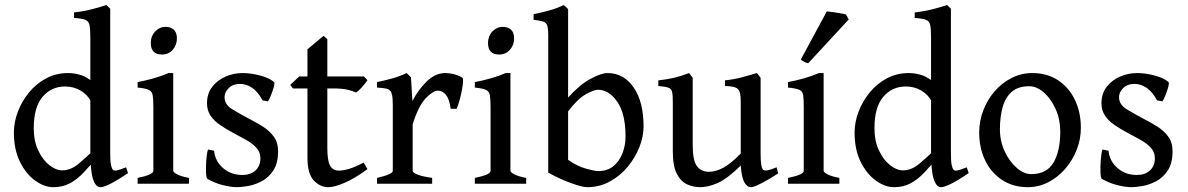

<svg xmlns="http://www.w3.org/2000/svg" viewBox="-20 -736 4757 769"><path d="M492.7 -42.5Q450.7 -14.2 422.9 -0.2Q395 13.7 382.3 13.7Q362.8 13.7 352.3 -19.5Q341.8 -52.7 341.8 -129.4V-585Q341.8 -619.1 338.6 -635Q335.4 -650.9 321.8 -656.5Q308.1 -662.1 276.4 -664.1V-686Q317.4 -690.9 350.1 -699.5Q382.8 -708 406.2 -715.8L421.4 -701.2V-123Q421.4 -90.3 424.3 -76.2Q427.2 -62 432.1 -56.2Q436 -51.3 447 -53.2Q458 -55.2 484.9 -65.9ZM375.5 -114.7Q342.8 -74.2 315.4 -45.4Q288.1 -16.6 259.3 -1.5Q230.5 13.7 193.4 13.7Q157.7 13.7 121.1 -12.5Q84.5 -38.6 60.1 -87.6Q35.6 -136.7 35.6 -205.1Q35.6 -246.6 51.5 -288.6Q67.4 -330.6 96.2 -365.7Q125 -400.9 164.8 -422.1Q204.6 -443.4 252.9 -443.4Q280.3 -443.4 308.3 -433.8Q336.4 -424.3 372.1 -389.2Q372.1 -361.3 366 -349.4Q359.9 -337.4 345.2 -328.6Q330.1 -357.4 302.5 -373.5Q274.9 -389.6 240.7 -389.6Q186 -389.6 150.6 -348.4Q115.2 -307.1 115.2 -222.2Q115.2 -170.9 133.3 -133.1Q151.4 -95.2 177.7 -74.5Q204.1 -53.7 229.5 -53.7Q263.2 -53.7 294.4 -79.8Q325.7 -106 357.9 -137.2Q363.8 -134.3 368.9 -126.2Q374 -118.2 375.5 -114.7Z M688.5 -582.5Q688.5 -555.2 671.6 -536.4Q654.8 -517.6 628.9 -517.6Q584 -517.6 584 -563.5Q584 -591.3 601.6 -609.9Q619.1 -628.4 643.1 -628.4Q664.1 -628.4 676.3 -616.9Q688.5 -605.5 688.5 -582.5ZM531.2 0V-23.4Q594.2 -36.1 594.2 -51.8V-306.6Q594.2 -338.4 591.6 -354.2Q588.9 -370.1 575.7 -376.2Q562.5 -382.3 531.2 -385.3V-407.2Q563 -413.1 596.2 -422.6Q629.4 -432.1 654.8 -443.4H673.8V-51.8Q673.8 -46.4 688.7 -38.1Q703.6 -29.8 736.8 -23.4V0Z M1093.8 -130.9Q1093.8 -82 1074.5 -53Q1055.2 -23.9 1027.1 -9.5Q999 4.9 971.9 9.3Q944.8 13.7 929.7 13.7Q905.8 13.7 873 5.6Q840.3 -2.4 810.1 -20Q806.2 -22.5 805.2 -44.7Q804.2 -66.9 806.2 -94Q808.1 -121.1 813 -137.2L837.4 -132.3Q841.3 -90.8 873.3 -63Q905.3 -35.2 950.7 -35.2Q983.4 -35.2 1003.2 -53.2Q1022.9 -71.3 1022.9 -102.1Q1022.9 -127 1006.6 -144.5Q990.2 -162.1 964.4 -176.5Q938.5 -190.9 910.6 -205.6Q885.3 -219.2 862.1 -234.9Q838.9 -250.5 824 -271.7Q809.1 -293 809.1 -322.3Q809.1 -360.8 829.6 -387.7Q850.1 -414.6 883.1 -429Q916 -443.4 952.1 -443.4Q983.9 -443.4 1021 -433.8Q1058.1 -424.3 1077.1 -407.7Q1081.1 -404.3 1076.7 -387.9Q1072.3 -371.6 1065.2 -354Q1058.1 -336.4 1053.2 -330.1L1031.7 -334Q1012.7 -369.1 989.5 -384.5Q966.3 -399.9 941.9 -399.9Q912.6 -399.9 896 -383.1Q879.4 -366.2 879.4 -347.2Q879.4 -317.4 909.9 -298.6Q940.4 -279.8 981.4 -258.3Q1008.3 -244.6 1033.9 -228.3Q1059.6 -211.9 1076.7 -188.7Q1093.8 -165.5 1093.8 -130.9Z M1451.7 -58.6Q1402.8 -22.5 1361.3 -4.4Q1319.8 13.7 1295.4 13.7Q1261.7 13.7 1236.6 -13.4Q1211.4 -40.5 1211.4 -105V-381.8H1153.3L1142.6 -396L1178.2 -429.7H1211.4V-538.6L1275.9 -592.3L1291 -579.6V-429.7H1437.5L1451.7 -415Q1443.4 -401.9 1429.2 -386.2Q1415 -370.6 1405.8 -365.7Q1395 -371.1 1372.6 -376.5Q1350.1 -381.8 1316.4 -381.8H1291V-145.5Q1291 -92.3 1302 -72.5Q1313 -52.7 1337.4 -52.7Q1353.5 -52.7 1377 -59.3Q1400.4 -65.9 1436.5 -85Z M1831.1 -425.3Q1835.4 -422.9 1834.5 -408Q1833.5 -393.1 1829.6 -372.8Q1825.7 -352.5 1820.1 -332.8Q1814.5 -313 1808.6 -300.3H1785.2Q1780.3 -337.9 1766.6 -355.5Q1752.9 -373 1734.4 -373Q1714.8 -373 1685.5 -342.8Q1656.2 -312.5 1632.8 -238.3V-51.8Q1632.8 -44.9 1650.4 -37.4Q1668 -29.8 1710.9 -23.4V0H1490.2V-23.4Q1553.2 -38.1 1553.2 -51.8V-314Q1553.2 -344.7 1550 -356.7Q1546.9 -368.7 1542.5 -372.6Q1536.6 -378.9 1526.1 -381.3Q1515.6 -383.8 1490.2 -385.3V-407.2Q1524.9 -414.6 1553.5 -422.6Q1582 -430.7 1608.9 -443.4L1626 -426.3L1631.8 -331.5Q1656.7 -378.9 1690.4 -411.1Q1724.1 -443.4 1763.7 -443.4Q1779.3 -443.4 1796.9 -439.2Q1814.5 -435.1 1831.1 -425.3Z M2039.1 -582.5Q2039.1 -555.2 2022.2 -536.4Q2005.4 -517.6 1979.5 -517.6Q1934.6 -517.6 1934.6 -563.5Q1934.6 -591.3 1952.1 -609.9Q1969.7 -628.4 1993.7 -628.4Q2014.6 -628.4 2026.9 -616.9Q2039.1 -605.5 2039.1 -582.5ZM1881.8 0V-23.4Q1944.8 -36.1 1944.8 -51.8V-306.6Q1944.8 -338.4 1942.1 -354.2Q1939.5 -370.1 1926.3 -376.2Q1913.1 -382.3 1881.8 -385.3V-407.2Q1913.6 -413.1 1946.8 -422.6Q1980 -432.1 2005.4 -443.4H2024.4V-51.8Q2024.4 -46.4 2039.3 -38.1Q2054.2 -29.8 2087.4 -23.4V0Z M2557.6 -229Q2557.6 -189 2540.8 -146.5Q2523.9 -104 2493.7 -67.6Q2463.4 -31.2 2422.1 -8.8Q2380.9 13.7 2332 13.7Q2312.5 13.7 2268.8 -2Q2225.1 -17.6 2175.8 -44.4V-594.7Q2175.8 -622.1 2171.6 -634Q2167.5 -646 2155 -649.9Q2142.6 -653.8 2117.2 -656.7V-679.2Q2150.4 -686 2179.9 -694.1Q2209.5 -702.1 2237.8 -715.8Q2248.5 -707 2255.4 -699.2V-345.2Q2301.3 -396.5 2344.5 -419.9Q2387.7 -443.4 2413.6 -443.4Q2477.5 -443.4 2517.6 -386.2Q2557.6 -329.1 2557.6 -229ZM2485.4 -189.5Q2485.4 -281.2 2451.9 -328.9Q2418.5 -376.5 2375 -376.5Q2358.9 -376.5 2325.9 -358.2Q2293 -339.8 2255.4 -290V-95.7Q2292 -70.3 2326.9 -60.5Q2361.8 -50.8 2377 -50.8Q2412.6 -50.8 2436.8 -70.6Q2460.9 -90.3 2473.1 -122.1Q2485.4 -153.8 2485.4 -189.5Z M3096.7 -41.5Q3063.5 -19.5 3031.5 -2.9Q2999.5 13.7 2988.3 13.7Q2972.2 13.7 2961.2 -5.9Q2950.2 -25.4 2946.8 -72.8Q2890.1 -17.6 2852.3 -2Q2814.5 13.7 2785.2 13.7Q2756.8 13.7 2731.7 2.2Q2706.5 -9.3 2690.7 -40.3Q2674.8 -71.3 2674.8 -128.9V-325.7Q2674.8 -355 2671.9 -367.9Q2668.9 -380.9 2656.7 -385Q2644.5 -389.2 2616.7 -391.6V-414.1Q2652.8 -418 2680.4 -424.6Q2708 -431.2 2740.2 -443.4L2754.4 -424.3V-155.3Q2754.4 -92.8 2771.5 -70.3Q2788.6 -47.9 2819.8 -47.9Q2846.7 -47.9 2877 -64.2Q2907.2 -80.6 2946.8 -121.1V-325.7Q2946.8 -353.5 2942.6 -367.2Q2938.5 -380.9 2925.3 -385.7Q2912.1 -390.6 2883.8 -391.6V-414.1Q2919.9 -418 2952.1 -426.5Q2984.4 -435.1 3011.7 -443.4L3026.4 -424.3V-121.1Q3026.4 -64 3037.1 -55.7Q3042.5 -51.8 3054.9 -54Q3067.4 -56.2 3090.3 -65.9Z M3136.2 0V-23.4Q3199.2 -36.1 3199.2 -51.8V-306.6Q3199.2 -338.4 3197 -354.2Q3194.8 -370.1 3181.6 -376.2Q3168.5 -382.3 3136.2 -385.3V-407.2Q3168 -413.1 3201.2 -422.6Q3234.4 -432.1 3259.8 -443.4H3278.8V-51.8Q3278.8 -46.4 3293.7 -38.1Q3308.6 -29.8 3341.8 -23.4V0ZM3217.3 -482.9Q3209 -483.9 3200.9 -488.5Q3192.9 -493.2 3187.5 -497.6L3291.5 -690.4Q3298.8 -689.9 3314.5 -687.7Q3330.1 -685.5 3345.7 -682.9Q3361.3 -680.2 3368.2 -678.2L3379.4 -658.2Z M3859.9 -42.5Q3817.9 -14.2 3790 -0.2Q3762.2 13.7 3749.5 13.7Q3730 13.7 3719.5 -19.5Q3709 -52.7 3709 -129.4V-585Q3709 -619.1 3705.8 -635Q3702.6 -650.9 3689 -656.5Q3675.3 -662.1 3643.6 -664.1V-686Q3684.6 -690.9 3717.3 -699.5Q3750 -708 3773.4 -715.8L3788.6 -701.2V-123Q3788.6 -90.3 3791.5 -76.2Q3794.4 -62 3799.3 -56.2Q3803.2 -51.3 3814.2 -53.2Q3825.2 -55.2 3852.1 -65.9ZM3742.7 -114.7Q3710 -74.2 3682.6 -45.4Q3655.3 -16.6 3626.5 -1.5Q3597.7 13.7 3560.5 13.7Q3524.9 13.7 3488.3 -12.5Q3451.7 -38.6 3427.2 -87.6Q3402.8 -136.7 3402.8 -205.1Q3402.8 -246.6 3418.7 -288.6Q3434.6 -330.6 3463.4 -365.7Q3492.2 -400.9 3532 -422.1Q3571.8 -443.4 3620.1 -443.4Q3647.5 -443.4 3675.5 -433.8Q3703.6 -424.3 3739.3 -389.2Q3739.3 -361.3 3733.2 -349.4Q3727.1 -337.4 3712.4 -328.6Q3697.3 -357.4 3669.7 -373.5Q3642.1 -389.6 3607.9 -389.6Q3553.2 -389.6 3517.8 -348.4Q3482.4 -307.1 3482.4 -222.2Q3482.4 -170.9 3500.5 -133.1Q3518.6 -95.2 3544.9 -74.5Q3571.3 -53.7 3596.7 -53.7Q3630.4 -53.7 3661.6 -79.8Q3692.9 -106 3725.1 -137.2Q3731 -134.3 3736.1 -126.2Q3741.2 -118.2 3742.7 -114.7Z M4309.1 -224.1Q4309.1 -178.2 4292.2 -135.5Q4275.4 -92.8 4245.8 -59.1Q4216.3 -25.4 4178 -5.9Q4139.6 13.7 4096.7 13.7Q4038.1 13.7 3994.1 -14.9Q3950.2 -43.5 3926 -93Q3901.9 -142.6 3901.9 -205.1Q3901.9 -251 3918.2 -293.7Q3934.6 -336.4 3963.6 -370.1Q3992.7 -403.8 4031.5 -423.6Q4070.3 -443.4 4114.7 -443.4Q4173.8 -443.4 4217.3 -414.8Q4260.7 -386.2 4284.9 -336.7Q4309.1 -287.1 4309.1 -224.1ZM4226.6 -208.5Q4226.6 -257.3 4208.3 -298.6Q4189.9 -339.8 4161.4 -365.2Q4132.8 -390.6 4101.6 -390.6Q4057.6 -390.6 4032 -367.9Q4006.3 -345.2 3995.6 -306.2Q3984.9 -267.1 3984.9 -218.3Q3984.9 -169.9 4004.4 -128.9Q4023.9 -87.9 4052.7 -63.2Q4081.5 -38.6 4109.9 -38.6Q4171.9 -38.6 4199.2 -84.5Q4226.6 -130.4 4226.6 -208.5Z M4676.3 -130.9Q4676.3 -82 4657 -53Q4637.7 -23.9 4609.6 -9.5Q4581.5 4.9 4554.4 9.3Q4527.3 13.7 4512.2 13.7Q4488.3 13.7 4455.6 5.6Q4422.9 -2.4 4392.6 -20Q4388.7 -22.5 4387.7 -44.7Q4386.7 -66.9 4388.7 -94Q4390.6 -121.1 4395.5 -137.2L4419.9 -132.3Q4423.8 -90.8 4455.8 -63Q4487.8 -35.2 4533.2 -35.2Q4565.9 -35.2 4585.7 -53.2Q4605.5 -71.3 4605.5 -102.1Q4605.5 -127 4589.1 -144.5Q4572.8 -162.1 4546.9 -176.5Q4521 -190.9 4493.2 -205.6Q4467.8 -219.2 4444.6 -234.9Q4421.4 -250.5 4406.5 -271.7Q4391.6 -293 4391.6 -322.3Q4391.6 -360.8 4412.1 -387.7Q4432.6 -414.6 4465.6 -429Q4498.5 -443.4 4534.7 -443.4Q4566.4 -443.4 4603.5 -433.8Q4640.6 -424.3 4659.7 -407.7Q4663.6 -404.3 4659.2 -387.9Q4654.8 -371.6 4647.7 -354Q4640.6 -336.4 4635.7 -330.1L4614.3 -334Q4595.2 -369.1 4572 -384.5Q4548.8 -399.9 4524.4 -399.9Q4495.1 -399.9 4478.5 -383.1Q4461.9 -366.2 4461.9 -347.2Q4461.9 -317.4 4492.4 -298.6Q4522.9 -279.8 4564 -258.3Q4590.8 -244.6 4616.5 -228.3Q4642.1 -211.9 4659.2 -188.7Q4676.3 -165.5 4676.3 -130.9Z"/></svg>

Font: Namdhinggo
Style: Regular
Weight: 400
Designer: Victor Gaultney
Foundry: SIL International
Version: Version 3.001